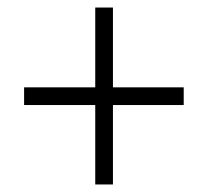

<svg xmlns="http://www.w3.org/2000/svg" viewBox="-20 -608 554 510"><path d="M280 -376V-588H233V-376H44V-329H233V-118H280V-329H468V-376Z"/></svg>

Font: Noto Sans Gujarati UI SemiCondensed Light
Style: Regular
Weight: 300
Width: 4
Designer: Jelle Bosma - Monotype Design Team, Universal Thirst
Foundry: Monotype Imaging Inc.
Version: Version 2.106